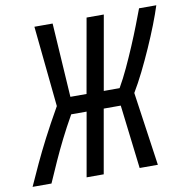

<svg xmlns="http://www.w3.org/2000/svg" viewBox="-111 -770 832 846"><g transform="rotate(-10 305.0 -346.5)"><path d="M209 0 259.3 -285.2H190.4Q160.2 -231.9 137 -185.5Q113.8 -139.2 93.5 -94.2Q73.2 -49.3 51.8 0H-32.7Q-10.7 -49.3 11.5 -96.9Q33.7 -144.5 62.7 -200.9Q91.8 -257.3 134.3 -332L97.7 -693.4H179.2L200.2 -361.8H272.5L331.1 -693.4H408.2L349.6 -361.8H420.4Q441.9 -398.9 462.9 -444.1Q483.9 -489.3 503.4 -535.2Q522.9 -581.1 538.8 -622.3Q554.7 -663.6 565.9 -693.4H643.1Q631.3 -656.2 613 -609.4Q594.7 -562.5 572.5 -512.5Q550.3 -462.4 526.9 -415Q503.4 -367.7 480.5 -329.6L527.8 0H446.3L412.1 -285.2H335.9L285.6 0Z"/></g></svg>

Font: Cascadia Mono PL SemiLight
Style: Italic
Weight: 350
Italic angle: -10°
Monospace: yes
Designer: Aaron Bell
Foundry: Saja Typeworks
Version: Version 2404.023; ttfautohint (v1.8.4)